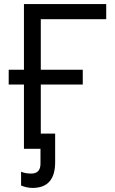

<svg xmlns="http://www.w3.org/2000/svg" viewBox="-20 -734 567 947"><path d="M503.9 -713.9V-639.2H181.2V-390.1H388.2V-316.9H181.2V-75.2H252V65.9Q252 192.9 140.6 192.9Q113.3 192.9 84 181.2V112.8Q104 122.1 133.8 122.1Q179.7 122.1 179.7 73.2V0H98.1V-316.9H22.9V-390.1H98.1V-713.9Z"/></svg>

Font: OpenSans
Style: Regular
Weight: 400
Foundry: Ascender Corporation
Version: Version 1.10